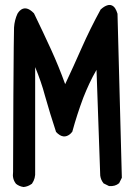

<svg xmlns="http://www.w3.org/2000/svg" viewBox="-20 -749 540 781"><path d="M75.7 11.7Q58.1 9.3 44.9 -1.5L44.4 -2V-2.4Q29.3 -21.5 33.2 -49.3Q33.7 -237.8 34.4 -363.5Q35.2 -489.3 35.9 -558.1Q36.6 -627 37.1 -637.2Q39.1 -667.5 51.3 -693.8V-694.3H51.8Q55.7 -700.7 60.1 -705.1Q85 -729 117.7 -695.3L118.2 -694.8L118.7 -693.8Q153.8 -621.6 188 -546.9Q219.2 -478.5 245.1 -406.7Q279.8 -480.5 312 -553.7Q347.2 -633.3 389.2 -710L389.6 -710.9L390.6 -711.4Q404.8 -724.1 417 -727.5Q426.8 -730.5 435.1 -726.8Q443.4 -723.1 448.7 -714.6Q454.1 -706.1 458 -692.9V-692.4V-691.4L475.6 -27.3V-25.9L475.1 -24.9L465.3 -5.4L464.8 -3.9L463.9 -3.4Q448.2 9.8 424.3 7.8H423.3L422.4 7.3L402.8 -2.4L401.4 -2.9L400.9 -3.9Q390.1 -17.1 387.7 -34.7V-35.2L372.6 -464.8Q356.4 -437 343.3 -408.7Q330.1 -380.4 318.8 -351.6Q293.5 -284.2 274.4 -214.4L273.9 -212.9L272.9 -211.9Q272 -210.9 270.8 -209.5Q269.5 -208 268.6 -207Q267.6 -206.1 266.1 -204.6Q252.4 -192.4 237.5 -194.3Q222.7 -196.3 208.5 -211.9L207.5 -212.9V-213.9Q184.1 -284.7 163.1 -358.9Q155.3 -388.7 145 -418.2Q134.8 -447.8 123 -476.1V-50.8Q125 -23.4 110.4 -2.4L109.9 -1.5L108.9 -1Q94.2 9.8 76.7 11.7H76.2Z"/></svg>

Font: NaikaiFont
Style: SemiBold
Weight: 600
Version: Version 1.89